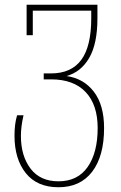

<svg xmlns="http://www.w3.org/2000/svg" viewBox="-20 -548 510 808"><path d="M41 23Q41 -27 52 -63H79Q68 -15 68 24Q68 108 108.5 161.5Q149 215 226 215Q307 215 349 154.5Q391 94 391 -9Q391 -107 340.5 -160.5Q290 -214 195 -214H164V-239H194Q280 -239 322 -296Q364 -353 364 -471V-503H118V-400H92V-528H390V-471Q390 -364 355.5 -304.5Q321 -245 260 -228Q332 -218 375 -162Q418 -106 418 -9Q418 109 368 174.5Q318 240 226 240Q136 240 88.5 180.5Q41 121 41 23Z"/></svg>

Font: Noto Sans Georgian Thin Narrow
Style: Regular
Weight: 250
Width: 4
Designer: Monotype Design team
Foundry: Monotype Imaging Inc.
Version: Version 1.000